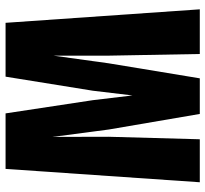

<svg xmlns="http://www.w3.org/2000/svg" viewBox="-44 -694 738 690"><g transform="rotate(-90 325.0 -349.0)"><path d="M15 0 63 -698H262.5L310 -384.5L327 -242L344 -384.5L394.5 -698H588L636.5 0H476L470 -327.5V-526L442.5 -327.5L388.5 0H260.5L204.5 -327.5L178 -529L178.5 -327.5L169.5 0Z"/></g></svg>

Font: Azeret Mono Thin
Style: Regular
Weight: 100
Designer: Martin Vácha
Foundry: Displaay
Version: Version 1.002